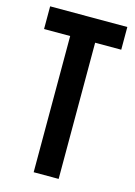

<svg xmlns="http://www.w3.org/2000/svg" viewBox="-109 -759 574 817"><g transform="rotate(15 178.0 -350.0)"><path d="M8 -700H348V-600H233V0H123V-600H8Z"/></g></svg>

Font: SVN-Bebas Neue
Style: Bold
Weight: 700
Designer: Ryoichi Tsunekawa
Foundry: Ryoichi Tsunekawa
Version: Version 1.300; ttfautohint (v1.7.9-c794)